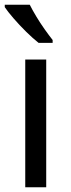

<svg xmlns="http://www.w3.org/2000/svg" viewBox="-21 -786 299 806"><path d="M173 0H85V-536H173ZM104 -766Q115 -744 131.5 -716.5Q148 -689 166.5 -663Q185 -637 200 -618V-606H141Q118 -624 89 -652.5Q60 -681 35.5 -709.5Q11 -738 -1 -756V-766Z"/></svg>

Font: Noto Sans Masaram Gondi
Style: Regular
Weight: 400
Designer: Ek Type & Mukund Gokhale
Foundry: Ek Type
Version: Version 1.004; ttfautohint (v1.8.4.7-5d5b)